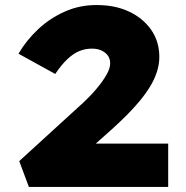

<svg xmlns="http://www.w3.org/2000/svg" viewBox="-20 -738 733 758"><path d="M94 0 56 -102 253 -282Q280 -306 308.5 -332.5Q337 -359 361 -387.5Q385 -416 400 -442Q415 -468 415 -488Q415 -505 406.5 -517.5Q398 -530 382 -538Q366 -546 343 -546Q317 -546 293.5 -536.5Q270 -527 246.5 -505Q223 -483 198 -446L53 -526Q84 -579 131 -623Q178 -667 237.5 -693Q297 -719 364 -718Q435 -718 490 -692Q545 -666 577 -620Q609 -574 609 -513Q609 -484 599.5 -454.5Q590 -425 573 -397Q556 -369 532 -340Q508 -311 480.5 -283.5Q453 -256 422 -228L239 -65L235 -171H644V0Z"/></svg>

Font: Lexend Mega ExtraBold
Style: Regular
Weight: 800
Designer: Bonnie Shaver-Troup, Thomas Jockin
Foundry: Lexend
Version: Version 1.007